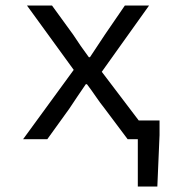

<svg xmlns="http://www.w3.org/2000/svg" viewBox="-20 -506 640 698"><path d="M481 172V0H462V-68H560V-15L552 172ZM64 0 248 -252 78 -486H169L246 -380Q259 -360 273.5 -339Q288 -318 303 -298H307Q320 -318 334.5 -339.5Q349 -361 362 -381L434 -486H522L350 -245L536 0H444L360 -112Q344 -132 328 -155.5Q312 -179 296 -200H292Q277 -178 262 -156Q247 -134 232 -111L152 0Z"/></svg>

Font: Source Code Variable
Style: Regular
Weight: 400
Monospace: yes
Designer: Paul D. Hunt, Teo Tuominen
Foundry: Adobe Systems Incorporated
Version: Version 1.010;hotconv 1.0.106;makeotfexe 2.5.65593